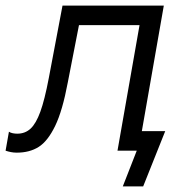

<svg xmlns="http://www.w3.org/2000/svg" viewBox="-49 -540 676 688"><path d="M-29 0 -17 -68Q-11 -64 -3 -62.5Q5 -61 13 -61Q41 -61 60.5 -79Q80 -97 95.5 -139.5Q111 -182 126 -261L175 -520H538L447 0H372L451 -450H234L194 -245Q175 -143 148.5 -88.5Q122 -34 89.5 -13.5Q57 7 11 7Q0 7 -10 5Q-20 3 -29 0ZM441 0H416L437 -70H543L464 128H391Z"/></svg>

Font: Fixel Italic Variable 20240409 Display Thin
Style: Italic
Weight: 100
Italic angle: -10°
Designer: AlfaBravo + MacPaw
Foundry: Kyrylo Tkachov, Marchela Mozhyna, Serhii Makarenko, Maria Weinstein, Zakhar Kryvoshyya
Version: Version 1.211;Glyphs 3.2 (3225)